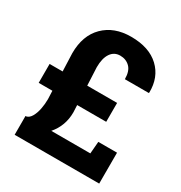

<svg xmlns="http://www.w3.org/2000/svg" viewBox="-169 -844 913 967"><g transform="rotate(30 287.5 -360.5)"><path d="M53.7 0V-109.4H58.6Q75.2 -113.3 86.7 -133.3Q98.1 -153.3 103.8 -181.9Q109.4 -210.4 109.4 -239.3L107.4 -287.1H27.8V-397H103.5L99.6 -501.5Q99.6 -604 158.4 -662.6Q217.3 -721.2 315.9 -721.2Q420.9 -721.2 478.8 -666.7Q536.6 -612.3 534.7 -522.9L533.7 -520H394.5Q394.5 -566.9 372.1 -589.1Q349.6 -611.3 315.4 -611.3Q280.8 -611.3 261.2 -582.5Q241.7 -553.7 241.7 -501.5L246.6 -397H420.4V-287.1H251.5L253.4 -245.6Q253.4 -167 203.6 -109.4H430.7L436.5 -179.7H545.4V0Z"/></g></svg>

Font: Roboto Slab
Style: Bold
Weight: 700
Designer: Google
Version: Version 2.000; ttfautohint (v1.8.1.43-b0c9)